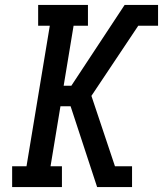

<svg xmlns="http://www.w3.org/2000/svg" viewBox="-20 -755 658 775"><path d="M29 0V-84H87L181 -651H134V-735H335V-651H277L237 -409H268L483 -735H618V-651H538L349 -368L444 -84H513V0H372L265 -326H224L184 -84H230V0Z"/></svg>

Font: Iosevka Etoile Medium Oblique
Style: Regular
Weight: 500
Italic angle: -9°
Designer: Belleve Invis
Foundry: Belleve Invis
Version: Version 15.5.2; ttfautohint (v1.8.4)